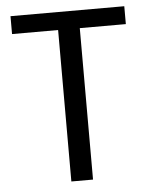

<svg xmlns="http://www.w3.org/2000/svg" viewBox="-48 -665 550 706"><g transform="rotate(-5 227.0 -312.5)"><path d="M267 -559V0H187V-559H17V-625H437V-559Z"/></g></svg>

Font: Changa Light
Style: Regular
Weight: 300
Designer: Eduardo Rodriguez Tunni
Foundry: Eduardo Rodriguez Tunni
Version: Version 3.002; ttfautohint (v1.8.2)